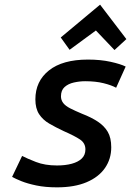

<svg xmlns="http://www.w3.org/2000/svg" viewBox="-20 -791 600 825"><path d="M225 14Q175 14 136.5 6Q98 -2 72 -12.5Q46 -23 32 -31L75 -121Q96 -110 134.5 -95Q173 -80 225 -80Q261 -80 288.5 -87.5Q316 -95 331.5 -110Q347 -125 347 -149Q347 -176 324 -191.5Q301 -207 253 -228Q219 -244 191.5 -260Q164 -276 148 -300.5Q132 -325 132 -364Q132 -442 190.5 -488.5Q249 -535 358 -535Q412 -535 455 -525.5Q498 -516 520 -505L479 -414Q459 -425 425 -433.5Q391 -442 346 -442Q322 -442 297.5 -436.5Q273 -431 257.5 -417Q242 -403 242 -377Q242 -361 251.5 -348.5Q261 -336 281.5 -325.5Q302 -315 333 -302Q372 -287 400 -268.5Q428 -250 443 -224.5Q458 -199 458 -158Q458 -108 431 -69Q404 -30 352 -8Q300 14 225 14ZM279 -577 241 -630 410 -771 523 -623 472 -576 392 -660Z"/></svg>

Font: Ubuntu Sans Mono Medium
Style: Italic
Weight: 500
Italic angle: -13.5°
Monospace: yes
Designer: Dalton Maag Ltd
Foundry: Dalton Maag Ltd
Version: Version 1.006